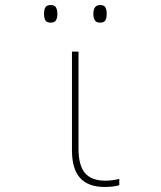

<svg xmlns="http://www.w3.org/2000/svg" viewBox="-20 -733 640 763"><path d="M266 -136V-528H292V-143Q292 -75 318 -45Q344 -15 398 -15Q426 -15 454 -22V3Q430 10 396 10Q331 10 298.5 -25.5Q266 -61 266 -136ZM155 -678Q155 -695 160.5 -704Q166 -713 181 -713Q197 -713 202.5 -703.5Q208 -694 208 -678Q208 -662 202.5 -652.5Q197 -643 181 -643Q166 -643 160.5 -652Q155 -661 155 -678ZM351 -678Q351 -713 378 -713Q394 -713 399 -703.5Q404 -694 404 -678Q404 -662 399 -652.5Q394 -643 378 -643Q363 -643 357 -652Q351 -661 351 -678Z"/></svg>

Font: Noto Sans Mono UI Thin
Style: Regular
Weight: 250
Monospace: yes
Designer: Monotype Design team
Foundry: Monotype Imaging Inc.
Version: Version 1.000